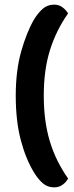

<svg xmlns="http://www.w3.org/2000/svg" viewBox="-20 -683 320 829"><path d="M214 126Q185 126 164.5 108Q144 90 127 62Q91 3 69.5 -79Q48 -161 48 -270Q48 -378 71.5 -461Q95 -544 127 -599Q144 -627 164.5 -645Q185 -663 214 -663Q235 -663 250.5 -651Q266 -639 274 -625Q223 -553 196 -467.5Q169 -382 169 -270Q169 -214 175.5 -165.5Q182 -117 195 -73.5Q208 -30 227.5 9.5Q247 49 274 88Q266 103 250.5 114.5Q235 126 214 126Z"/></svg>

Font: Baloo Tammudu 2 SemiBold
Style: Regular
Weight: 600
Designer: Maithili Shingre, Omkar Shende and Ek Type
Foundry: Ek Type
Version: Version 1.640;hotconv 1.0.111;makeotfexe 2.5.65597; ttfautoh